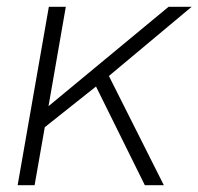

<svg xmlns="http://www.w3.org/2000/svg" viewBox="-20 -546 585 566"><path d="M32 0 124 -526H174L123 -233L477 -526H545L301 -322L463 0H407L263 -291L112 -171L82 0Z"/></svg>

Font: Archivo SemiExpanded Thin
Style: Italic
Weight: 250
Width: 6
Italic angle: -10°
Designer: Hector Gatti
Foundry: Omnibus-Type
Version: Version 2.001